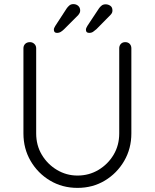

<svg xmlns="http://www.w3.org/2000/svg" viewBox="-20 -905 753 934"><path d="M589 -700Q603 -700 611 -691.5Q619 -683 619 -670V-256Q619 -182 584 -122Q549 -62 490 -26.5Q431 9 357 9Q283 9 223.5 -26.5Q164 -62 129 -122Q94 -182 94 -256V-670Q94 -683 102.5 -691.5Q111 -700 126 -700Q138 -700 147 -691.5Q156 -683 156 -670V-256Q156 -198 183.5 -152Q211 -106 257 -78.5Q303 -51 357 -51Q413 -51 459 -78.5Q505 -106 532.5 -152Q560 -198 560 -256V-670Q560 -683 568 -691.5Q576 -700 589 -700ZM257 -745Q242 -745 242 -761Q242 -768 249 -779L305 -865Q310 -872 317.5 -878.5Q325 -885 337 -885Q351 -885 360.5 -876.5Q370 -868 370 -854Q370 -847 367.5 -842Q365 -837 361 -832L292 -763Q285 -756 276.5 -750.5Q268 -745 257 -745ZM414 -745Q398 -745 398 -760Q398 -768 405 -779L462 -865Q467 -872 474.5 -878Q482 -884 494 -884Q506 -884 516.5 -877Q527 -870 527 -854Q527 -847 524.5 -842Q522 -837 517 -832L449 -763Q441 -756 433 -750.5Q425 -745 414 -745Z"/></svg>

Font: zvoove
Style: Regular
Weight: 400
Designer: Vernon Adams (Nunito) & Andrew Paglinawan (Quicksand)
Foundry: zvoove
Version: Version 3.006